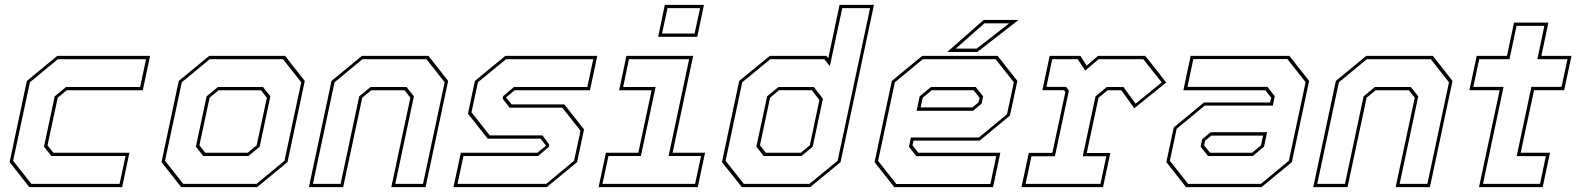

<svg xmlns="http://www.w3.org/2000/svg" viewBox="-20 -770 6486 790"><path d="M100.5 0 19.5 -103 90.5 -437 215.5 -540H597.5L567.5 -398.5H254.5L217.5 -368L175.5 -172L199.5 -141.5H512.5L482.5 0ZM109 -13.5H472L496.5 -128H191.5L161 -166.5L205 -373.5L251.5 -412H556.5L581 -526.5H218L103 -431.5L34 -108.5Z M725.5 0 644.5 -103 715.5 -437 840.5 -540H1153L1234 -437L1163 -103L1038 0ZM734 -13.5H1035.5L1150.5 -108.5L1219.5 -431.5L1144.5 -526.5H843L728 -431.5L659 -108.5ZM816.5 -128 786 -166.5 830 -373.5 876.5 -412H1062L1092.5 -373.5L1048.5 -166.5L1002 -128ZM824.5 -141.5H999L1036 -172L1078 -368L1054 -398.5H879.5L842.5 -368L800.5 -172Z M1251 0 1344 -437 1469 -540H1743L1824 -437L1731 0H1590L1668.5 -368L1644.5 -398.5H1507.5L1470.5 -368L1392 0ZM1267.5 -13.5H1381.5L1458 -373.5L1504.5 -412H1652.5L1683 -373.5L1606.5 -13.5H1720.5L1809.5 -431.5L1734.5 -526.5H1471.5L1356.5 -431.5Z M1846 0 1876 -141.5H2191L2228 -172L2227.5 -169.5L2204.5 -199.5H1986.5L1905.5 -302.5L1934 -437L2059 -540H2437.5L2407.5 -398.5H2097.5L2060.5 -368L2061 -371L2085 -340.5H2302L2383 -237.5L2354.5 -103L2229.5 0ZM1862.5 -13.5H2227.5L2342 -108.5L2368.5 -232L2293.5 -327H2076.5L2048.5 -364L2050.5 -374.5L2094.5 -412H2396.5L2421 -526.5H2062L1946.5 -431.5L1920 -308L1995 -213H2212L2240 -175.5L2238 -165.5L2194 -128H1887Z M2688 -618.5 2715.5 -750H2876.5L2849 -618.5ZM2704 -632H2838L2860.5 -736.5H2726.5ZM2443 0 2473 -141.5H2606.5L2661 -398.5H2527.5L2557.5 -540H2832L2747.5 -141.5H2881L2851 0ZM2459 -13.5H2840L2864.5 -128H2731L2815.5 -526.5H2568L2544 -412H2677.5L2617 -128H2483.5Z M3313.5 0H3032.5L2950.5 -103L3021.5 -437L3147 -540H3380L3388 -530.5L3434.5 -750H3576L3438.5 -103ZM3277.5 -128H3122.5L3092 -166.5L3136.5 -374L3183 -412H3328.5L3366 -364L3324 -166.5ZM3275 -141.5 3312 -172 3351.5 -358.5 3320 -399H3185.5L3148.5 -368L3107 -172L3131 -141.5ZM3310.5 -13.5 3426.5 -108.5 3560 -736.5H3445.5L3394.5 -498L3371.5 -526.5H3149.5L3034 -431.5L2965.5 -108.5L3040.5 -13.5Z M4085 -540 4166 -437 4135.5 -294.5 4011 -191.5H3739L3734.5 -172L3758.5 -141.5H4096L4066 0H3659.5L3578.5 -103L3649.5 -437L3774.5 -540ZM3994.5 -412 4025 -373.5 4018.5 -343 3983.5 -314H3751.5L3764 -373.5L3810.5 -412ZM4076.5 -526.5H3777L3662 -431.5L3593 -108L3668 -13H4055L4079 -127.5H3750L3720 -166L3728 -204.5H4008L4123.5 -300L4151.5 -431.5ZM3986 -398.5H3813.5L3776.5 -368L3768 -328H3981L4006.5 -349L4010.5 -368ZM3877.5 -556 4027.5 -688H4171L4001 -556ZM3912.5 -570H3998.5L4132.5 -674H4030.5Z M4183 0 4213 -141H4310L4363.5 -391.5L4357.5 -399H4269L4299 -540H4425.5L4451 -500L4498 -540H4692.5L4778.5 -430.5L4647 -324.5L4594 -398.5H4537L4500 -368L4451.5 -140.5H4548.5L4518.5 0ZM4200 -13.5H4508L4532 -127H4435L4487.5 -373.5L4534 -412H4602.5L4652.5 -343.5L4760 -431L4684 -526.5H4500.5L4445.5 -480L4414 -526.5H4309.5L4285.5 -412.5H4366.5L4378 -397L4320.5 -127H4224Z M4860 0 4779 -103 4809.5 -245.5 4934 -348.5H5206L5210.5 -368L5186.5 -398.5H4849L4879 -540H5285.5L5366.5 -437L5295.5 -103L5170.5 0ZM4950.5 -128 4920 -166.5 4926.5 -197 4961.5 -226H5193.5L5181 -166.5L5134.5 -128ZM4868.5 -13.5H5168L5283 -108.5L5352 -432L5277 -527H4890L4866 -412.5H5195L5225 -374L5217 -335.5H4937L4821.5 -240L4793.5 -108.5ZM4959 -141.5H5131.5L5168.5 -172L5177 -212H4964L4938.5 -191L4934.5 -172Z M5383.5 0 5476.5 -437 5601.5 -540H5875.5L5956.5 -437L5863.5 0H5722.5L5801 -368L5777 -398.5H5640L5603 -368L5524.5 0ZM5400 -13.5H5514L5590.5 -373.5L5637 -412H5785L5815.5 -373.5L5739 -13.5H5853L5942 -431.5L5867 -526.5H5604L5489 -431.5Z M6065.5 0 6150.5 -399H6026L6056 -540H6180.5L6209.5 -677H6351L6322 -540H6446L6416 -399H6292L6237 -141.5H6357.5L6327.5 0ZM6082 -13.5H6316.5L6340.5 -127.5H6220.5L6281 -412.5H6405L6429.5 -526.5H6305.5L6334.5 -663.5H6220L6191 -526.5H6066.5L6042 -412.5H6166.5Z"/></svg>

Font: Tourney Thin Thin
Style: Italic
Weight: 250
Italic angle: -12°
Version: Version 1.015